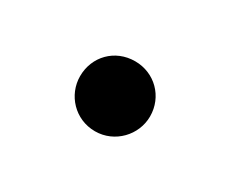

<svg xmlns="http://www.w3.org/2000/svg" viewBox="-42 -231 415 347"><g transform="rotate(30 166.0 -57.0)"><path d="M166 16C207 16 239 -18 239 -57C239 -98 207 -130 166 -130C124 -130 93 -98 93 -57C93 -18 124 16 166 16Z"/></g></svg>

Font: Noto Serif CJK JP SemiBold
Style: Regular
Weight: 600
Designer: Ryoko NISHIZUKA 西塚涼子 (kana & ideographs); Frank Grießhammer (Latin, Greek & Cyrillic); Wenlong ZHANG 张文龙 (bopomofo); San
Foundry: Adobe
Version: Version 2.001;hotconv 1.1.0;makeotfexe 2.6.0